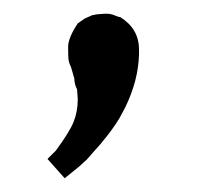

<svg xmlns="http://www.w3.org/2000/svg" viewBox="-20 -122 302 279"><path d="M155 -97Q182 -80 182 -50V-43Q181 -5 162 34L154 49Q139 74 113 102L106 110L95 120L74 137L49 109L61 97Q81 70 87 55Q93 40 93 22L92 8Q88 0 88 -8Q86 -14 86 -15L83 -25Q80 -31 79.5 -36Q79 -41 79 -54Q79 -67 93 -88L103 -95L112 -99L114 -100Q117 -100 119 -101L131 -102H136Q141 -102 147 -99.5Q153 -97 155 -97Z"/></svg>

Font: Fauna One
Style: Regular
Weight: 400
Version: Version 1.001